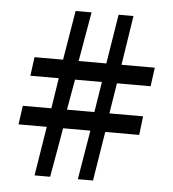

<svg xmlns="http://www.w3.org/2000/svg" viewBox="-46 -642 606 671"><g transform="rotate(5 257.0 -306.5)"><path d="M288.6 -252.9 305.7 -359.9H211.4Q208.5 -341.3 201.9 -306.4Q195.3 -271.5 192.4 -252.9ZM358.4 -359.9 341.3 -252.9H459.5L451.7 -187H332.5Q328.1 -161.6 319.1 -103.8Q310.1 -45.9 304.7 -14.2H251.5L280.3 -187H184.6Q179.7 -159.7 169.9 -102.3Q160.2 -44.9 154.3 -14.2H99.6L127.4 -187H28.3L37.6 -252.9H137.7Q152.8 -347.2 154.3 -359.9H54.7L63.5 -425.8H163.6Q166.5 -441.9 169.4 -460.2Q172.4 -478.5 175.3 -495.6Q178.2 -512.7 180.9 -529.5Q183.6 -546.4 186.8 -564.7Q189.9 -583 192.4 -599.1H248.5L218.3 -425.8H315.4Q320.3 -454.6 329.3 -512.2Q338.4 -569.8 343.3 -599.1H395.5L368.7 -425.8H485.4L476.6 -359.9Z"/></g></svg>

Font: Linux Libertine
Style: Bold
Weight: 700
Designer: Philipp H. Poll
Foundry: Philipp H. Poll
Version: Version 5.0.3